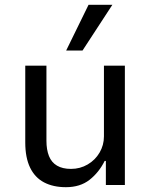

<svg xmlns="http://www.w3.org/2000/svg" viewBox="-20 -769 626 798"><path d="M254 9Q201 9 163 -11Q125 -31 105 -72.5Q85 -114 85 -177V-496H173V-184Q173 -147 183.5 -120.5Q194 -94 217 -80.5Q240 -67 275 -67Q313 -67 344.5 -85.5Q376 -104 394 -135Q412 -166 412 -202V-496H499V0H420V-100H415Q391 -52 352 -21.5Q313 9 254 9ZM255 -559 348 -749H447L323 -559Z"/></svg>

Font: Nunito Sans 7pt SemiCondensed
Style: Regular
Weight: 400
Width: 4
Designer: Vernon Adams
Foundry: Vernon Adams
Version: Version 3.101;gftools[0.9.27]